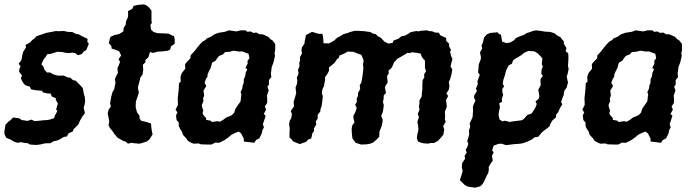

<svg xmlns="http://www.w3.org/2000/svg" viewBox="-33 -654 3197 886"><path d="M34 1 16 -10 -4 -18 -12 -34 -13 -45 -8 -78 5 -92 15 -99 28 -112 56 -108 67 -100 76 -99 93 -96 112 -102 127 -95 160 -98 165 -99 185 -100 200 -103 217 -109 220 -120 232 -142 226 -149 234 -176 224 -194 226 -200 206 -209 201 -222 185 -223 164 -228 162 -235 128 -238 110 -242 105 -254 88 -259 78 -266 69 -280 63 -294 69 -305 55 -323 57 -338 62 -348 53 -360 66 -377 70 -400 74 -415 87 -435 85 -447 103 -456 117 -470 129 -479 134 -486 150 -492 163 -496 179 -502 195 -505 226 -511 234 -510 262 -511 280 -507 301 -506 319 -497 330 -496 345 -487 371 -475 370 -461 377 -452 365 -423 352 -415 345 -405 327 -399 314 -409 302 -411 283 -409H278L252 -414L230 -415L210 -408L197 -405L185 -404L178 -392L169 -381L158 -358L168 -345L173 -331L185 -319L197 -320L213 -311L234 -305H261L282 -296H291L304 -284L316 -282L327 -271L336 -262L349 -248L352 -232L354 -220L358 -208L360 -186L357 -170L353 -157L359 -132L347 -116L336 -97L329 -80L324 -75L305 -56L304 -48L284 -39L275 -24L261 -22L238 -8L228 -5L214 -2L199 7H181L172 8L156 12L135 15L105 13L96 7L83 6L64 2L49 5Z M558 9 546 -1 537 -3 509 -19 500 -30 497 -33 484 -52 475 -62 468 -76 471 -94 467 -116 464 -130 468 -148 479 -163 475 -177 480 -206 486 -229 494 -242 497 -258 500 -273 497 -289 504 -305 511 -317 509 -339 513 -348 521 -368 514 -381 526 -398 517 -417 501 -424 482 -430 481 -441 469 -455 475 -480 479 -485 494 -492 517 -497 536 -509 538 -526 547 -540 549 -557 558 -576V-603L577 -613L584 -627L601 -631L631 -634L645 -628L655 -619L666 -605V-580V-559L668 -549L661 -539L664 -517L675 -507L693 -501L718 -500L744 -499L758 -492L770 -487L773 -474V-452L756 -440L752 -425L741 -420L718 -417L696 -416L674 -410L659 -414L652 -390L638 -377V-366L626 -355L628 -333L625 -310L615 -297L609 -272L604 -254V-244L608 -226L604 -215L594 -185L593 -161L597 -143L600 -135L611 -119V-107L620 -96L632 -94L646 -90L664 -84L665 -68L667 -54L671 -34L657 -11L645 -1L612 9L596 8L572 5Z M943 13H925L894 12L884 8L861 9L852 6L834 -4L826 -16L811 -32L807 -46L798 -59L792 -72V-88L782 -100L779 -121L786 -135L777 -148L788 -169V-181L787 -200L789 -217L792 -247L793 -270L801 -277L800 -300L806 -317L822 -337L821 -358L831 -370L845 -384L847 -399L858 -411L867 -421L875 -432L890 -450L902 -462L916 -470L920 -476L939 -484L957 -496L977 -503L1004 -507L1024 -514L1058 -509L1078 -514H1100L1109 -507L1123 -509L1137 -502L1150 -504L1164 -496H1178L1205 -484L1214 -474L1225 -467L1237 -451V-422L1234 -408L1236 -396L1229 -366L1221 -345L1219 -329L1217 -315L1219 -298L1208 -285V-263L1201 -254L1207 -237L1199 -213L1200 -201V-179L1189 -163L1195 -148L1184 -128L1193 -120L1185 -95L1180 -81L1185 -66L1178 -54L1176 -41L1164 -16L1149 -8L1140 5L1109 1L1092 -1V-14L1080 -38L1069 -47L1053 -41L1035 -32L1022 -21L1004 -8L978 5L960 4ZM945 -91 971 -95 981 -92 997 -101 1011 -112 1025 -117 1037 -123 1048 -134 1053 -151 1058 -159 1072 -179 1077 -186 1081 -220 1077 -228 1085 -246 1087 -261 1092 -272V-288L1098 -301L1101 -319L1108 -334L1100 -341L1110 -361L1109 -373L1118 -385L1114 -406L1097 -412L1084 -417L1072 -416L1045 -420L1025 -415L1006 -414L996 -403L978 -396L969 -385L962 -374L946 -365L939 -340L931 -325L925 -311L924 -299L918 -291L911 -272L919 -257L906 -236L909 -213L904 -199L906 -188L898 -169L901 -155L905 -145L902 -132L904 -125L918 -109V-101L939 -97Z M1460 -454H1486L1497 -460L1509 -467L1523 -480L1537 -487L1553 -497L1569 -501L1582 -506L1604 -512H1616L1649 -510L1677 -506L1686 -500L1702 -496L1710 -487L1724 -480L1741 -462L1759 -453L1779 -456L1783 -467L1807 -476L1818 -486L1836 -490L1851 -498L1863 -506L1889 -511L1896 -509L1910 -512L1936 -514L1950 -510H1960L1974 -504L1992 -503L1999 -491L2008 -487L2026 -479V-465L2040 -452L2039 -441L2048 -424L2044 -414L2049 -395L2055 -381L2051 -368L2046 -347L2054 -334L2051 -314L2045 -291L2038 -275L2041 -257L2038 -240L2027 -223L2035 -211L2025 -192L2027 -180L2029 -162L2020 -139L2021 -118L2020 -102L2024 -93L2012 -72L2017 -56L2013 -33L2002 -19L1988 -4L1970 6H1953L1943 9L1920 7L1908 4L1896 -1L1891 -15L1892 -30L1898 -55L1896 -78L1893 -92L1900 -113L1895 -129L1903 -148L1900 -162L1903 -179L1902 -189L1913 -209L1914 -228L1916 -240V-260L1917 -283L1925 -297L1924 -311L1933 -326L1928 -340V-357V-374L1919 -384L1912 -395L1909 -406L1893 -410L1865 -413L1861 -409L1847 -410L1831 -400L1812 -389L1801 -383L1786 -367L1782 -358L1775 -342L1760 -328L1761 -315L1753 -303L1756 -273L1744 -255V-248L1748 -225L1738 -214L1737 -196L1734 -184L1738 -169L1736 -153L1733 -136L1726 -120L1733 -102L1732 -91L1729 -76L1724 -61L1718 -48L1717 -23L1706 -11L1687 5L1671 10L1658 12L1634 13L1620 9L1607 4L1601 -5L1593 -16L1590 -46V-61L1592 -74L1603 -90L1598 -107V-121L1606 -135L1613 -155L1606 -171L1614 -184L1613 -200L1619 -211V-225L1629 -243L1627 -262L1634 -271L1639 -298L1642 -321L1644 -340L1642 -356L1645 -373L1642 -384L1634 -401L1615 -408L1597 -415L1571 -416L1554 -406L1534 -398L1530 -387L1522 -381L1511 -364L1494 -350L1485 -343V-327L1478 -313L1467 -298V-285L1462 -257L1455 -242L1452 -224L1457 -210L1454 -185L1451 -163L1446 -151L1445 -139L1433 -125V-107L1424 -93L1427 -80L1416 -62V-49L1408 -38L1406 -27L1403 -15L1389 -10L1380 0L1370 4L1350 11L1333 4L1319 -2L1311 -13L1303 -19V-42L1304 -62L1301 -80L1304 -97L1311 -109L1314 -128L1309 -141L1317 -154L1324 -163L1322 -183L1329 -207L1334 -225L1332 -238L1331 -251L1337 -266L1339 -281L1337 -297L1345 -314L1342 -332L1349 -347L1348 -363L1352 -377L1351 -390L1361 -408L1358 -420L1360 -435L1372 -453L1373 -463L1379 -492L1390 -498L1407 -507L1437 -498H1454L1458 -484Z M2160 212 2137 209 2123 206 2111 199 2096 184 2089 177 2099 147 2102 134 2098 118 2100 98 2113 79 2111 65 2121 50 2116 37 2124 23 2128 9 2123 -4 2128 -18 2132 -34 2131 -52 2137 -70 2134 -85 2139 -94 2148 -114 2149 -131 2150 -144 2149 -160 2152 -170 2161 -190 2154 -204 2156 -215 2168 -235 2163 -244 2172 -267 2170 -279 2176 -295 2181 -309 2173 -320 2175 -336 2176 -356 2186 -382V-393L2182 -412L2192 -430L2189 -444L2194 -454L2201 -481L2213 -495L2229 -502L2263 -505L2269 -498L2279 -493L2284 -462L2304 -455L2322 -458L2340 -469L2346 -477L2360 -484L2384 -493L2397 -501L2412 -506L2426 -511L2440 -514L2465 -511L2482 -508L2504 -507L2515 -504L2528 -499L2537 -491L2554 -482L2560 -473L2569 -463V-452L2581 -432L2577 -418L2589 -408L2590 -395V-382L2589 -365L2588 -350L2591 -336L2587 -316L2582 -300L2588 -274L2582 -250L2571 -235L2568 -215L2563 -203L2556 -183L2562 -173L2551 -155L2543 -137L2533 -124V-113L2516 -98L2507 -83L2503 -71L2484 -56L2473 -48L2464 -39L2451 -23L2433 -20L2421 -10L2404 -2L2389 4L2375 8L2359 10L2341 11L2309 15H2300L2281 9L2267 10L2245 18L2238 40L2245 49L2237 65L2241 87L2231 101L2222 117L2223 128L2220 144L2213 157L2199 187L2190 200L2182 206ZM2320 -91 2327 -93 2375 -99 2384 -105 2401 -124 2420 -130 2437 -156 2444 -174 2438 -186 2453 -198 2456 -209 2451 -240 2462 -261 2461 -288 2472 -305 2465 -313 2466 -332 2472 -347 2467 -358 2470 -384 2462 -394 2448 -408 2433 -417 2405 -419 2385 -410 2375 -401 2354 -388 2348 -385 2335 -376 2329 -360 2314 -352 2304 -332 2301 -324 2298 -310 2290 -286 2287 -269 2293 -255 2285 -244V-229L2289 -216L2283 -200L2284 -184L2271 -178L2274 -158L2271 -147L2268 -130V-122L2272 -103L2285 -94L2297 -97Z M2820 13H2802L2771 12L2761 8L2738 9L2729 6L2711 -4L2703 -16L2688 -32L2684 -46L2675 -59L2669 -72V-88L2659 -100L2656 -121L2663 -135L2654 -148L2665 -169V-181L2664 -200L2666 -217L2669 -247L2670 -270L2678 -277L2677 -300L2683 -317L2699 -337L2698 -358L2708 -370L2722 -384L2724 -399L2735 -411L2744 -421L2752 -432L2767 -450L2779 -462L2793 -470L2797 -476L2816 -484L2834 -496L2854 -503L2881 -507L2901 -514L2935 -509L2955 -514H2977L2986 -507L3000 -509L3014 -502L3027 -504L3041 -496H3055L3082 -484L3091 -474L3102 -467L3114 -451V-422L3111 -408L3113 -396L3106 -366L3098 -345L3096 -329L3094 -315L3096 -298L3085 -285V-263L3078 -254L3084 -237L3076 -213L3077 -201V-179L3066 -163L3072 -148L3061 -128L3070 -120L3062 -95L3057 -81L3062 -66L3055 -54L3053 -41L3041 -16L3026 -8L3017 5L2986 1L2969 -1V-14L2957 -38L2946 -47L2930 -41L2912 -32L2899 -21L2881 -8L2855 5L2837 4ZM2822 -91 2848 -95 2858 -92 2874 -101 2888 -112 2902 -117 2914 -123 2925 -134 2930 -151 2935 -159 2949 -179 2954 -186 2958 -220 2954 -228 2962 -246 2964 -261 2969 -272V-288L2975 -301L2978 -319L2985 -334L2977 -341L2987 -361L2986 -373L2995 -385L2991 -406L2974 -412L2961 -417L2949 -416L2922 -420L2902 -415L2883 -414L2873 -403L2855 -396L2846 -385L2839 -374L2823 -365L2816 -340L2808 -325L2802 -311L2801 -299L2795 -291L2788 -272L2796 -257L2783 -236L2786 -213L2781 -199L2783 -188L2775 -169L2778 -155L2782 -145L2779 -132L2781 -125L2795 -109V-101L2816 -97Z"/></svg>

Font: Winky Rough Medium
Style: Italic
Weight: 500
Italic angle: -8.97852°
Designer: Simon Atzbach
Foundry: typofactur
Version: Version 1.206; ttfautohint (v1.8.4.7-5d5b)